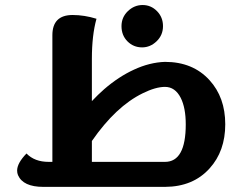

<svg xmlns="http://www.w3.org/2000/svg" viewBox="-20 -730 902 750"><path d="M624.5 -97.7Q705.6 -97.7 705.6 -244.1Q705.6 -308.6 686 -347.7Q664.1 -390.6 624.5 -390.6Q587.9 -390.6 537.6 -365.7Q432.6 -314.5 338.9 -179.2V-97.7ZM624.5 -488.3Q733.4 -488.3 798.3 -417Q859.9 -349.6 859.9 -244.6Q859.9 -139.6 798.8 -72.3Q734.4 -0.5 624.5 0H149.4Q70.3 0 50.3 -45.9Q46.9 -54.2 46.9 -63.5Q46.9 -92.8 83.5 -130.4Q115.2 -97.7 169.9 -97.7H184.6V-592.3Q184.6 -671.4 263.7 -671.4Q309.6 -671.4 356.9 -656.7Q338.9 -592.3 338.9 -500V-335Q362.8 -360.4 387.2 -381.8Q443.8 -430.7 503.4 -458Q564.5 -486.3 624.5 -488.3ZM478 -568.4Q454.6 -591.8 454.6 -627.9Q454.6 -662.6 479.5 -686.5Q504.4 -710.4 537.1 -710.4Q569.8 -710.4 593.3 -686.5Q616.7 -662.6 616.7 -627.9Q616.7 -592.8 591.8 -568.8Q566.9 -544.9 535.2 -544.9Q501.5 -544.9 478 -568.4Z"/></svg>

Font: Sukar
Style: black
Weight: 900
Designer: Dario Muhafara - Ghiath Alsory
Foundry: Dario Muhafara - Ghiath Alsory
Version: Version 1.00 March 27, 2016, initial release